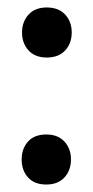

<svg xmlns="http://www.w3.org/2000/svg" viewBox="-20 -480 248 514"><path d="M39 -393Q39 -422 56.5 -441Q74 -460 105 -460Q137 -460 154.5 -441Q172 -422 172 -393Q172 -364 154.5 -345Q137 -326 105 -326Q74 -326 56.5 -345Q39 -364 39 -393ZM38 -53Q38 -82 55 -101Q72 -120 104 -120Q135 -120 152.5 -101Q170 -82 170 -53Q170 -24 152.5 -5Q135 14 104 14Q72 14 55 -5Q38 -24 38 -53Z"/></svg>

Font: Baloo Da 2 Medium
Style: Regular
Weight: 500
Designer: Noopur Datye, Sulekha Rajkumar and Ek Type
Foundry: Ek Type
Version: Version 1.640;hotconv 1.0.111;makeotfexe 2.5.65597; ttfautoh